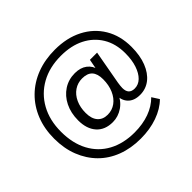

<svg xmlns="http://www.w3.org/2000/svg" viewBox="-197 -956 1362 1362"><g transform="rotate(-45 484.0 -275.0)"><path d="M495 164Q397 164 317 133.5Q237 103 180 45.5Q123 -12 91.5 -92Q60 -172 60 -271Q60 -370 92.5 -451.5Q125 -533 185 -592Q245 -651 327.5 -682.5Q410 -714 510 -714Q629 -714 719 -668Q809 -622 859 -538.5Q909 -455 909 -343Q909 -257 884 -193Q859 -129 814.5 -94Q770 -59 711 -59Q651 -59 619 -93.5Q587 -128 591 -187L612 -185Q586 -123 539 -91Q492 -59 438 -59Q359 -59 315.5 -108Q272 -157 272 -242Q272 -316 300.5 -373.5Q329 -431 379 -463.5Q429 -496 492 -496Q548 -496 583.5 -469Q619 -442 630 -393H617L635 -487H707L661 -232Q659 -218 657.5 -206Q656 -194 656 -183Q656 -150 671 -134Q686 -118 716 -118Q754 -118 783 -146Q812 -174 829 -224.5Q846 -275 846 -343Q846 -438 804 -507.5Q762 -577 687 -615Q612 -653 509 -653Q395 -653 309.5 -605.5Q224 -558 176.5 -472Q129 -386 129 -271Q129 -155 174 -71Q219 13 301.5 57.5Q384 102 495 102Q577 102 643.5 78Q710 54 755 8L789 61Q740 110 663.5 137Q587 164 495 164ZM449 -122Q494 -122 529 -147.5Q564 -173 584 -219Q604 -265 604 -323Q604 -379 579 -406Q554 -433 502 -433Q458 -433 422.5 -409Q387 -385 367 -341.5Q347 -298 347 -242Q347 -184 374 -153Q401 -122 449 -122Z"/></g></svg>

Font: Mulish Medium
Style: Regular
Weight: 500
Designer: Vernon Adams
Foundry: Vernon Adams
Version: Version 3.603; ttfautohint (v1.8.3)